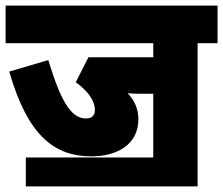

<svg xmlns="http://www.w3.org/2000/svg" viewBox="-20 -642 795 684"><path d="M72 -81V22H684V-488H755V-622H0V-488H526V-438H295L250 -349C290 -320 318 -286 318 -250C318 -230 307 -220 286 -220C231 -220 195 -287 152 -428L13 -387C80 -154 177 -85 306 -85C398 -85 473 -128 473 -217C473 -253 460 -283 435 -310C453 -308 474 -308 490 -308H526V-81Z"/></svg>

Font: Noto Sans Condensed Black
Style: Regular
Weight: 900
Width: 3
Designer: Monotype Design Team
Foundry: Monotype Imaging Inc.
Version: Version 2.013